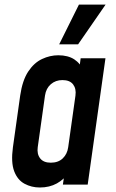

<svg xmlns="http://www.w3.org/2000/svg" viewBox="-20 -800 502 832"><path d="M152.5 12.5Q116.5 12.5 86.2 -3.8Q56 -20 41.5 -58Q27 -96 36 -162L67.5 -386Q77 -451.5 102.2 -489.8Q127.5 -528 162 -544.2Q196.5 -560.5 232.5 -560.5Q274.5 -560.5 301.8 -542.8Q329 -525 341 -493L319 -468L329.5 -547.5H437L360 0H252.5L264 -79.5L279.5 -55Q258.5 -23 226.5 -5.2Q194.5 12.5 152.5 12.5ZM200 -95Q232.5 -95 252 -113.8Q271.5 -132.5 275.5 -162L307 -386Q311 -415.5 296.8 -434.2Q282.5 -453 250.5 -453Q221 -453 200.2 -435Q179.5 -417 175 -386L143.5 -162Q139.5 -132.5 154 -113.8Q168.5 -95 200 -95ZM236.5 -608 322 -780H437.5L318.5 -608Z"/></svg>

Font: Mohave Light SemiBold
Style: Italic
Weight: 600
Italic angle: -8°
Version: Version 2.003